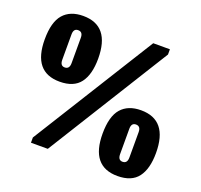

<svg xmlns="http://www.w3.org/2000/svg" viewBox="-135 -941 1156 1104"><g transform="rotate(20 442.5 -389.0)"><path d="M30 -586Q30 -692 72 -740Q114 -788 193 -788Q357 -788 357 -586Q357 -489 318 -437.5Q279 -386 193 -386Q30 -386 30 -586ZM222 -510V-665Q222 -701 193 -701Q165 -701 165 -665V-510Q165 -473 193 -473Q222 -473 222 -510ZM159 0V-32L624 -778H726V-746L262 0ZM528 -190Q528 -296 570 -344Q612 -392 691 -392Q855 -392 855 -190Q855 -93 816 -41.5Q777 10 691 10Q528 10 528 -190ZM720 -114V-269Q720 -305 691 -305Q663 -305 663 -269V-114Q663 -77 691 -77Q720 -77 720 -114Z"/></g></svg>

Font: Alfa Slab One
Style: Regular
Weight: 400
Designer: JM Sole
Foundry: JM Sole
Version: Version 2.000